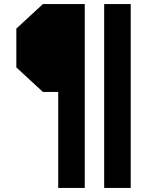

<svg xmlns="http://www.w3.org/2000/svg" viewBox="-20 -720 760 940"><path d="M265 -270H190L60 -390V-580L190 -700H395V200H265ZM490 -700H620V200H490Z"/></svg>

Font: Squares Bold
Style: Regular
Weight: 400
Designer: Typetype
Foundry: Typetype
Version: Version 001.000